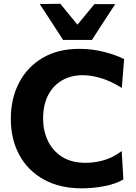

<svg xmlns="http://www.w3.org/2000/svg" viewBox="-20 -987 724 1020"><path d="M414 13.5Q298 13.5 213.5 -33Q129 -79.5 83.2 -162.8Q37.5 -246 37.5 -356Q37.5 -463 81 -547Q124.5 -631 206 -679.2Q287.5 -727.5 401 -727.5Q470 -727.5 534 -711Q598 -694.5 639.5 -673L627 -520Q568.5 -556.5 516.5 -572Q464.5 -587.5 419.5 -587.5Q358.5 -587.5 311 -560.8Q263.5 -534 236.2 -482.2Q209 -430.5 209 -356Q209 -293 234 -239.8Q259 -186.5 309.2 -154.2Q359.5 -122 435.5 -122Q482 -122 530.5 -135.5Q579 -149 626.5 -184.5L635.5 -33.5Q592.5 -9 533.2 2.2Q474 13.5 414 13.5ZM315 -775Q284 -823.5 252.8 -871Q221.5 -918.5 191 -965.5L300.5 -967Q323 -939 345.8 -911.5Q368.5 -884 391.5 -856Q414.5 -883.5 436.8 -910.8Q459 -938 481.5 -965H592Q561.5 -918.5 530.5 -871Q499.5 -823.5 468.5 -775Z"/></svg>

Font: Commissioner
Style: Bold
Weight: 700
Designer: Kostas Bartsokas
Foundry: Kostas Bartsokas
Version: Version 1.000; ttfautohint (v1.8.3)